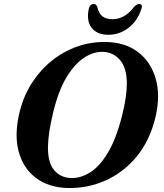

<svg xmlns="http://www.w3.org/2000/svg" viewBox="-20 -922 814 955"><path d="M510 -713Q603.5 -711 666.8 -662.8Q730 -614.5 754.2 -531.5Q778.5 -448.5 754 -342.5Q726.5 -224.5 660.5 -144.2Q594.5 -64 504.2 -24Q414 16 314 13Q220 10 156.8 -38.5Q93.5 -87 71.8 -172.8Q50 -258.5 79.5 -373Q99 -448 139.8 -511Q180.5 -574 237.8 -620Q295 -666 364.2 -690.5Q433.5 -715 510 -713ZM332 -36.5Q378.5 -34.5 426 -63Q473.5 -91.5 515.5 -160.5Q557.5 -229.5 587.5 -348Q600 -397.5 605.5 -437.2Q611 -477 611 -508.5Q610 -584.5 577.5 -622.8Q545 -661 496.5 -664Q448.5 -667 400.2 -636.2Q352 -605.5 311.5 -538.8Q271 -472 245.5 -366.5Q231.5 -310.5 225.2 -266.8Q219 -223 218.5 -190.5Q218 -112.5 249.5 -75.5Q281 -38.5 332 -36.5ZM539 -826.5Q601 -826.5 646 -887Q660.5 -902 671.5 -902Q692.5 -902 682.5 -875.5Q663 -816.5 618.2 -782.8Q573.5 -749 518.5 -749Q463.5 -749 436.5 -782.8Q409.5 -816.5 421 -875.5Q426 -902 447 -902Q458.5 -902 464 -887Q471 -855 489.5 -840.8Q508 -826.5 539 -826.5Z"/></svg>

Font: Fraunces 9pt SemiBold
Style: Italic
Weight: 600
Italic angle: -16°
Version: Version 1.000;[b76b70a41]